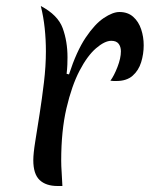

<svg xmlns="http://www.w3.org/2000/svg" viewBox="-20 -618 499 640"><path d="M210 -370Q235 -447 265.5 -492.5Q296 -538 326 -558Q356 -578 378 -578Q406 -578 424 -562Q442 -546 450.5 -520.5Q459 -495 459 -467Q459 -438 450.5 -410.5Q442 -383 422 -365.5Q402 -348 368 -348Q364 -348 359 -348Q354 -348 348 -349Q360 -365 371.5 -394.5Q383 -424 383 -447Q383 -462 375.5 -472Q368 -482 351 -482Q329 -482 300 -457Q271 -432 245 -382Q219 -332 201.5 -257Q184 -182 184 -83Q184 -65 185.5 -44Q187 -23 188 2H172Q133 2 112 -18Q91 -38 91 -84Q91 -106 97.5 -146.5Q104 -187 112 -238Q120 -289 126.5 -343.5Q133 -398 133 -447Q133 -486 129 -524Q125 -562 116 -598Q173 -568 189 -524Q205 -480 205 -427Q205 -417 204.5 -402.5Q204 -388 202 -372Z"/></svg>

Font: Merienda Light
Style: Regular
Weight: 300
Designer: Eduardo Rodriguez Tunni
Foundry: Eduardo Rodriguez Tunni
Version: Version 2.001; ttfautohint (v1.8.4.7-5d5b)